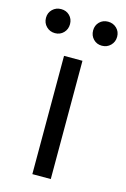

<svg xmlns="http://www.w3.org/2000/svg" viewBox="-145 -743 522 795"><g transform="rotate(15 116.5 -345.5)"><path d="M156 0H77V-507H156ZM254 -676.5Q269 -662 269 -640Q269 -618 254 -603Q239 -588 217 -588Q195 -588 180.5 -603Q166 -618 166 -640Q166 -662 180.5 -676.5Q195 -691 217 -691Q239 -691 254 -676.5ZM52.5 -676.5Q67 -662 67 -640Q67 -618 52.5 -603Q38 -588 16 -588Q-6 -588 -21 -603Q-36 -618 -36 -640Q-36 -662 -21 -676.5Q-6 -691 16 -691Q38 -691 52.5 -676.5Z"/></g></svg>

Font: Hind Guntur
Style: Regular
Weight: 400
Version: Version 1.000;PS 1.0;hotconv 1.0.86;makeotf.lib2.5.63406; tt